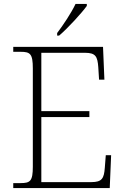

<svg xmlns="http://www.w3.org/2000/svg" viewBox="-20 -951 633 971"><path d="M269 -784V-771H279C322 -807 394 -886 419 -921V-931H362C341 -886 298 -822 269 -784ZM47 0H535L542 -166H515L510 -102C506 -49 496 -30 442 -30H189V-359H432V-389H189V-684H410C464 -684 473 -665 477 -612L481 -548H508L501 -714H47V-689H84C133 -689 146 -679 146 -605V-108C146 -35 133 -25 84 -25H47Z"/></svg>

Font: Noto Serif Lao ExtraLight
Style: Regular
Weight: 200
Designer: Monotype Design Team
Foundry: Monotype Imaging Inc.
Version: Version 2.003